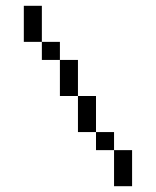

<svg xmlns="http://www.w3.org/2000/svg" viewBox="-20 -645 540 665"><path d="M375 -125Q375 -125 375 0H437.5Q437.5 0 437.5 -125ZM375 -125V-187.5H312.5V-125ZM312.5 -187.5Q312.5 -187.5 312.5 -312.5H250Q250 -312.5 250 -187.5ZM250 -312.5Q250 -312.5 250 -437.5H187.5Q187.5 -437.5 187.5 -312.5ZM187.5 -437.5V-500H125V-437.5ZM125 -500Q125 -500 125 -625H62.5Q62.5 -625 62.5 -500Z"/></svg>

Font: UnifontExMono
Style: Regular
Weight: 500
Version: Version 15.0.06